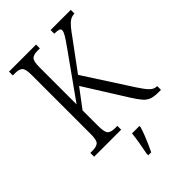

<svg xmlns="http://www.w3.org/2000/svg" viewBox="-272 -816 1139 1139"><g transform="rotate(-45 298.0 -246.5)"><path d="M35 0V-32H55Q87 -32 101.5 -45Q116 -58 116 -108V-606Q116 -655 102 -668.5Q88 -682 55 -682H35V-714H262V-682H241Q209 -682 195 -668.5Q181 -655 181 -605V-293L379 -571Q409 -613 420.5 -633Q432 -653 432 -665Q432 -675 421 -679Q410 -683 384 -683V-714H553V-683Q532 -683 516 -673Q500 -663 482.5 -642Q465 -621 441 -587L311 -411L502 -115Q531 -70 550.5 -51Q570 -32 592 -32H596V0H579Q542 0 519 -7.5Q496 -15 477.5 -36Q459 -57 434 -97L269 -360L181 -243V-111Q181 -59 195 -45.5Q209 -32 243 -32H262V0ZM268 208Q275 173 281.5 135.5Q288 98 292 61H354V71Q348 92 337.5 119Q327 146 315 173.5Q303 201 293 221H268Z"/></g></svg>

Font: Noto Serif Tamil Condensed Light
Style: Italic
Weight: 300
Width: 3
Italic angle: -12°
Designer: Indian Type Foundry, Tom Grace, and the Monotype Design Team
Foundry: Monotype Imaging Inc.
Version: Version 2.003; ttfautohint (v1.8.4.7-5d5b)